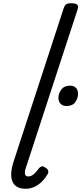

<svg xmlns="http://www.w3.org/2000/svg" viewBox="-20 -1150 502 1186"><path d="M138 16Q76 16 57 -28.5Q38 -73 65 -155L373 -1098Q380 -1118 389.5 -1124Q399 -1130 418 -1130Q449 -1130 457.5 -1120.5Q466 -1111 459 -1091L140 -114Q131 -88 134.5 -74Q138 -60 155 -60Q167 -60 178 -66.5Q189 -73 199.5 -84.5Q210 -96 220 -110Q228 -119 237 -122Q246 -125 260 -115Q276 -105 278 -94.5Q280 -84 274 -74Q259 -48 238 -27.5Q217 -7 192 4.5Q167 16 138 16ZM390 -495Q369 -495 355 -508Q341 -521 341 -546Q341 -573 359 -597Q377 -621 414 -621Q434 -621 448 -608.5Q462 -596 462 -570Q462 -543 445 -519Q428 -495 390 -495Z"/></svg>

Font: Playwrite CU
Style: Regular
Weight: 400
Designer: Veronika Burian, José Scaglione
Foundry: TypeTogether
Version: Version 1.002